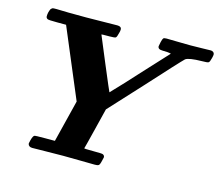

<svg xmlns="http://www.w3.org/2000/svg" viewBox="-98 -812 1073 938"><g transform="rotate(15 438.0 -343.0)"><path d="M858 -686Q865 -686 870.5 -681.5Q876 -677 876 -669Q876 -664 873 -652Q868 -631 862.5 -627.5Q857 -624 829 -624Q763 -623 747 -611Q726 -591 590 -441L437 -275L411 -170Q385 -65 384 -64Q384 -62 429 -62Q473 -62 478 -60Q488 -56 488 -46Q488 -43 484 -29Q479 -6 473 -3Q468 0 454 0Q434 0 383 -1Q332 -2 294 -2Q256 -2 206.5 -1Q157 0 138 0Q120 0 116 -15Q116 -19 120 -35Q126 -57 133 -60Q137 -62 187 -62H236L289 -275L142 -624H97Q52 -624 48 -627Q40 -631 40 -640Q40 -660 49 -678Q55 -684 58 -685Q61 -686 77 -686Q122 -684 228 -684Q255 -684 308 -685Q361 -686 385 -686Q406 -686 406 -670Q406 -662 403 -653Q398 -631 393 -627.5Q388 -624 361 -624H353Q321 -624 321 -623Q321 -622 376 -491Q431 -360 432 -360L448 -377Q465 -394 493 -424.5Q521 -455 553 -490L673 -620Q659 -624 630 -624Q606 -624 606 -640Q606 -641 610 -661Q614 -678 617.5 -682Q621 -686 634 -686Q650 -686 689 -685Q728 -684 755 -684Q782 -684 814 -685Q846 -686 858 -686Z"/></g></svg>

Font: MathJax_Math
Style: Bold Italic
Weight: 700
Version: Version 1.1